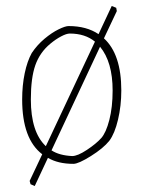

<svg xmlns="http://www.w3.org/2000/svg" viewBox="-20 -537 479 641"><path d="M385 -235Q385 -184 374 -137.5Q363 -91 345 -67Q325 -42 283.5 -16Q242 10 225 10Q174 10 140 -10L96 84L82 78L79 67L121 -22Q54 -73 54 -205Q54 -252 62.5 -292.5Q71 -333 86 -360Q104 -387 128.5 -407.5Q153 -428 175.5 -439Q198 -450 209 -450Q269 -450 309 -423L353 -517L368 -511L370 -500L327 -409Q385 -356 385 -235ZM133 -49 297 -398Q264 -425 213 -425Q202 -425 184 -415.5Q166 -406 148 -391Q113 -362 98 -319.5Q83 -277 83 -205Q83 -96 133 -49ZM356 -235Q356 -330 314 -381L152 -35Q178 -18 221 -16Q239 -16 270 -36.5Q301 -57 318 -76Q334 -94 345 -136.5Q356 -179 356 -235Z"/></svg>

Font: Grenze Thin
Style: Regular
Weight: 250
Designer: Renata Polastri
Foundry: Omnibus-Type
Version: Version 1.002; ttfautohint (v1.8)